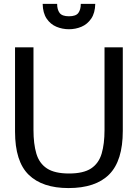

<svg xmlns="http://www.w3.org/2000/svg" viewBox="-20 -959 712 991"><path d="M333.5 11.7Q198.7 11.7 128.2 -56.9Q57.6 -125.5 57.6 -279.8V-714.8H152.8V-288.1Q152.8 -216.3 167.7 -166Q182.6 -115.7 222.4 -89.6Q262.2 -63.5 336.4 -63.5Q410.6 -63.5 450.2 -89.6Q489.7 -115.7 504.6 -166Q519.5 -216.3 519.5 -288.1V-714.8H613.8V-283.2Q613.8 -129.4 543.7 -58.8Q473.6 11.7 333.5 11.7ZM335.9 -808.1Q301.8 -808.1 271 -821Q240.2 -834 220.7 -863Q201.2 -892.1 200.2 -939H274.9Q274.9 -909.2 287.8 -892.1Q300.8 -875 335.9 -875Q371.6 -875 384.3 -892.1Q397 -909.2 397 -939H471.7Q470.7 -892.1 450.9 -863Q431.2 -834 400.6 -821Q370.1 -808.1 335.9 -808.1Z"/></svg>

Font: Pontano Sans Medium
Style: Regular
Weight: 500
Designer: Vernon Adams
Foundry: Vernon Adams
Version: Version 2.001